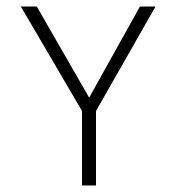

<svg xmlns="http://www.w3.org/2000/svg" viewBox="-20 -585 551 590"><path d="M44 -565 232 -244V-15H275V-244L458 -565H410L254 -285L93 -565Z"/></svg>

Font: Charger Sport
Style: HLNrw
Weight: 100
Designer: Jasper
Foundry: Cannot Into Space Fonts
Version: Version 1.1